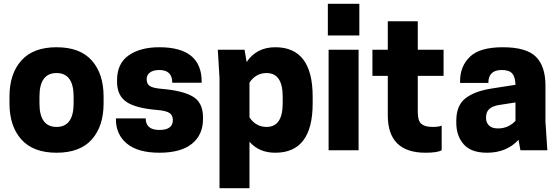

<svg xmlns="http://www.w3.org/2000/svg" viewBox="-20 -792 2944 1012"><path d="M278 13Q155 13 92.5 -57Q30 -127 30 -247V-283Q30 -403 92.5 -473Q155 -543 278 -543Q402 -543 464 -473Q526 -403 526 -283V-247Q526 -127 464 -57Q402 13 278 13ZM368 -247V-283Q368 -407 278 -407Q188 -407 188 -283V-247Q188 -123 278 -123Q368 -123 368 -247Z M820 -107Q891 -107 891 -159Q891 -184 874 -196Q857 -208 812 -212Q697 -221 647 -254.5Q597 -288 597 -361V-370Q597 -457 658 -500Q719 -543 820 -543Q1043 -543 1043 -361V-356H888Q888 -423 820 -423Q788 -423 770.5 -410Q753 -397 753 -375Q753 -350 769 -339Q785 -328 829 -324Q941 -315 995.5 -283.5Q1050 -252 1050 -174V-165Q1050 -81 991.5 -34Q933 13 820 13Q707 13 649 -35Q591 -83 591 -163V-168H748Q748 -107 820 -107Z M1431 13Q1345 13 1295 -45V200H1137V-380L1128 -530H1269L1280 -465Q1332 -543 1431 -543Q1628 -543 1628 -283V-247Q1628 13 1431 13ZM1385 -407Q1329 -407 1295 -357V-173Q1329 -123 1385 -123Q1470 -123 1470 -247V-283Q1470 -407 1385 -407Z M1712 0V-530H1870V0ZM1874 -772V-605H1708V-772Z M2182 -530H2318V-392H2182V-201Q2182 -155 2201 -139Q2220 -123 2260 -123Q2294 -123 2308 -130V0Q2285 13 2223 13Q2024 13 2024 -184V-392H1943V-530H2024V-680H2182Z M2723 0 2713 -55Q2650 13 2547 13Q2463 13 2424 -31.5Q2385 -76 2385 -146V-156Q2385 -236 2433.5 -274Q2482 -312 2575 -326L2697 -345Q2696 -386 2680 -404.5Q2664 -423 2625 -423Q2554 -423 2554 -355H2405V-364Q2405 -443 2457 -493Q2509 -543 2630 -543Q2754 -543 2804.5 -493Q2855 -443 2855 -341V-150L2865 0ZM2605 -115Q2659 -115 2697 -155V-252L2607 -238Q2542 -227 2542 -175V-169Q2542 -146 2557.5 -130.5Q2573 -115 2605 -115Z"/></svg>

Font: Cooper Hewitt
Style: Bold
Weight: 711
Designer: Village Type and Design LLC
Foundry: Cooper Hewitt Smithsonian Design Museum
Version: 1.000